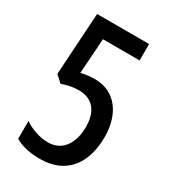

<svg xmlns="http://www.w3.org/2000/svg" viewBox="-179 -803 799 902"><g transform="rotate(30 220.5 -352.0)"><path d="M223 -444C201 -444 175 -442 147 -435L160 -625H359V-714H77L56 -377L92 -344C124 -355 154 -361 183 -361C255 -361 297 -315 297 -228C297 -143 258 -76 178 -76C134 -76 88 -92 49 -117V-21C84 0 129 10 185 10C324 10 397 -85 397 -231C397 -358 330 -444 223 -444Z"/></g></svg>

Font: Noto Sans Lao ExtraCondensed Medium
Style: Regular
Weight: 500
Width: 2
Designer: Monotype Design Team
Foundry: Monotype Imaging Inc.
Version: Version 2.003